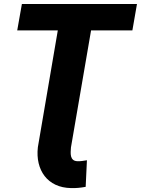

<svg xmlns="http://www.w3.org/2000/svg" viewBox="-20 -731 707 963"><path d="M667 -710.9 644 -578.6H66.4L89.8 -710.9ZM409.7 206.1Q391.6 209.5 373.5 211.2Q355.5 212.9 336.9 212.4Q292 211.4 258.5 195.6Q225.1 179.7 203.9 152.1Q182.6 124.5 173.8 87.6Q165 50.8 169.9 7.3L292.5 -710.9H459.5L335.9 8.3Q335 19 334.5 30.8Q334 42.5 336.4 53Q338.9 63.5 346.2 70.1Q353.5 76.7 367.7 77.6Q379.9 78.1 392.1 76.4Q404.3 74.7 416 72.8Z"/></svg>

Font: Roboto Black
Style: Italic
Weight: 900
Italic angle: -12°
Designer: Christian Robertson
Foundry: Google
Version: Version 3.0; 2020